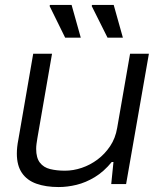

<svg xmlns="http://www.w3.org/2000/svg" viewBox="-20 -743 650 775"><path d="M217 12Q165 12 127 -1.5Q89 -15 68.5 -45Q48 -75 48 -123Q48 -136 49.5 -150Q51 -164 54 -179L114 -526H190L131 -186Q129 -174 127.5 -163Q126 -152 126 -142Q126 -106 141 -86.5Q156 -67 182.5 -60.5Q209 -54 242 -54Q276 -54 310 -65.5Q344 -77 373.5 -99Q403 -121 424.5 -153Q446 -185 453 -227L505 -526H581L489 0H429L438 -89H431Q399 -50 362.5 -28Q326 -6 289 3Q252 12 217 12ZM414 -591 350 -719 352 -723H439L476 -591ZM243 -591 180 -719 182 -723H269L306 -591Z"/></svg>

Font: Archivo SemiExpanded Light
Style: Italic
Weight: 300
Width: 6
Italic angle: -10°
Designer: Hector Gatti
Foundry: Omnibus-Type
Version: Version 2.001